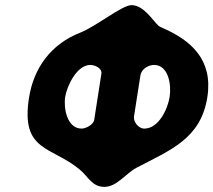

<svg xmlns="http://www.w3.org/2000/svg" viewBox="-20 -727 831 748"><path d="M93 -346C60 -136 180 -158 290 -67C325 -38 338 1 387 1C435 1 470 -51 511 -73C644 -143 763 -186 788 -350C810 -495 724 -571 609 -620C606 -621 598 -626 597 -627C573 -650 539 -707 492 -707C456 -707 354 -624 293 -600C176 -554 111 -460 93 -346ZM234 -350C241 -392 279 -474 332 -474C349 -474 378 -462 375 -440L347 -260C344 -241 314 -226 298 -226C241 -226 227 -306 234 -350ZM580 -474C637 -474 648 -396 641 -350C634 -304 599 -226 542 -226C520 -226 499 -252 502 -273L527 -433C531 -459 559 -474 580 -474Z"/></svg>

Font: Asimov Print
Style: Regular
Weight: 500
Designer: Google
Version: Version 2.000980: 2014